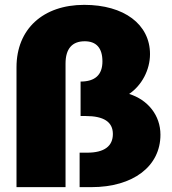

<svg xmlns="http://www.w3.org/2000/svg" viewBox="-20 -771 707 791"><path d="M48 -494V0H250V-509C250 -570 277 -601 329 -601C377 -601 402 -573 402 -518C402 -463 372 -435 312 -435V-293H333C407 -293 445 -269 445 -219C445 -169 410 -142 339 -142H308V0H356C529 0 641 -86 641 -216C641 -296 589 -360 512 -384C564 -419 598 -483 598 -548C598 -671 491 -751 327 -751C157 -751 48 -651 48 -494Z"/></svg>

Font: Montserrat ExtraBold
Style: Regular
Weight: 800
Designer: Julieta Ulanovsky
Foundry: Julieta Ulanovsky
Version: Version 4.000